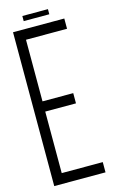

<svg xmlns="http://www.w3.org/2000/svg" viewBox="-144 -1016 646 1079"><g transform="rotate(-15 179.0 -477.0)"><path d="M328.6 7.8H30.3V-887.2H328.6V-827.6H89.8V-469.2H268.6V-409.7H89.8V-51.8H328.6ZM253.4 -932.1H104.5V-961.9H253.4Z"/></g></svg>

Font: Ignotum
Style: Regular
Weight: 400
Designer: GGBot
Version: 0.10